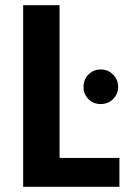

<svg xmlns="http://www.w3.org/2000/svg" viewBox="-20 -718 499 738"><path d="M69 -698H209V-111H439V0H69ZM367 -318Q339 -318 320 -337Q301 -356 301 -384Q301 -412 320 -431.5Q339 -451 367 -451Q395 -451 414.5 -431.5Q434 -412 434 -384Q434 -356 414.5 -337Q395 -318 367 -318Z"/></svg>

Font: Fz Poppins SemBd
Style: Regular
Weight: 600
Designer: Ninad Kale (Devanagari), Jonny Pinhorn (Latin)
Foundry: Indian Type Foundry
Version: Vit hóa bi Vntype.Com & FontZin.Com